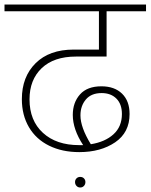

<svg xmlns="http://www.w3.org/2000/svg" viewBox="-33 -702 668 852"><path d="M98 -261Q98 -167 157.5 -112.5Q217 -58 318 -58H336Q290 -128 290 -192Q290 -247 322 -283Q354 -319 417 -319Q475 -319 508.5 -286.5Q542 -254 542 -196Q542 -114 478 -70.5Q414 -27 319 -27Q243 -27 185 -55.5Q127 -84 95.5 -137.5Q64 -191 64 -262Q64 -361 125 -421.5Q186 -482 294 -482H406V-652H-13V-682H615V-652H440V-451H304Q206 -451 152 -399.5Q98 -348 98 -261ZM370 -62Q433 -72 470.5 -106Q508 -140 508 -196Q508 -240 483.5 -264.5Q459 -289 418 -289Q372 -289 348 -260.5Q324 -232 324 -190Q324 -137 370 -62ZM300 106Q300 96 306.5 89.5Q313 83 323 83Q333 83 339.5 89.5Q346 96 346 106Q346 116 339.5 123Q333 130 323 130Q313 130 306.5 123Q300 116 300 106Z"/></svg>

Font: FiraGO UltraLight
Style: Regular
Weight: 200
Designer: bBox Type
Foundry: bBox Type GmbH
Version: Version 1.001